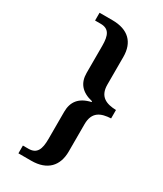

<svg xmlns="http://www.w3.org/2000/svg" viewBox="-218 -841 890 1048"><g transform="rotate(30 226.5 -317.0)"><path d="M85 126H166C267 126 318 70 318 -20V-192C318 -271 367 -289 428 -292V-345C367 -347 318 -365 318 -442V-616C318 -707 267 -760 166 -760H85V-711H120C173 -711 188 -677 188 -611V-440C188 -378 220 -337 291 -321V-316C219 -300 188 -258 188 -195V-23C188 41 173 77 120 77H85Z"/></g></svg>

Font: Noto Serif Bengali SemiCondensed
Style: Bold
Weight: 700
Width: 4
Designer: Juan Bruce, Universal Thirst, Indian Type Foundry and the Monotype Design Team.
Foundry: Monotype Imaging Inc.
Version: Version 2.003